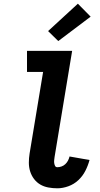

<svg xmlns="http://www.w3.org/2000/svg" viewBox="-20 -1010 540 1038"><path d="M290 8Q265 8 241 3.5Q217 -1 197.5 -12.5Q178 -24 164 -42.5Q150 -61 143 -83.5Q136 -106 136 -130.5Q136 -155 140 -180L213 -621H126V-735H370L275 -161Q274 -153 273 -145Q272 -137 273 -129Q274 -121 277.5 -113.5Q281 -106 290 -106Q301 -106 312.5 -110Q324 -114 333 -122.5Q342 -131 347.5 -141.5Q353 -152 356 -164L464 -145Q456 -115 441.5 -86.5Q427 -58 403.5 -36Q380 -14 349.5 -3Q319 8 290 8ZM295 -788 240 -842 401 -990 470 -920Z"/></svg>

Font: Iosevka Slab Heavy
Style: Italic
Weight: 900
Italic angle: -9°
Monospace: yes
Designer: Belleve Invis
Foundry: Belleve Invis
Version: Version 11.1.0; ttfautohint (v1.8.3)